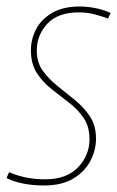

<svg xmlns="http://www.w3.org/2000/svg" viewBox="-29 -560 361 590"><path d="M-9 -13 -1 -31Q21 -21 49 -15Q77 -9 110 -9Q176 -9 211 -46Q246 -83 246 -132Q246 -171 228 -197.5Q210 -224 183 -244.5Q156 -265 129 -286.5Q102 -308 84 -336Q66 -364 66 -406Q66 -439 81.5 -469.5Q97 -500 130.5 -520Q164 -540 216 -540Q241 -540 267 -534.5Q293 -529 311 -520L303 -503Q284 -510 261.5 -516Q239 -522 213 -522Q149 -522 116.5 -487Q84 -452 84 -405Q84 -368 102.5 -342.5Q121 -317 148 -295.5Q175 -274 202 -252Q229 -230 247.5 -202Q266 -174 266 -134Q266 -99 249 -66Q232 -33 196.5 -11.5Q161 10 106 10Q72 10 42 4Q12 -2 -9 -13Z"/></svg>

Font: Georama SemiCondensed Thin
Style: Italic
Weight: 100
Width: 4
Italic angle: -9°
Designer: Jean-Baptiste Levee
Foundry: Production Type
Version: Version 1.000